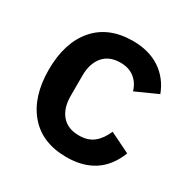

<svg xmlns="http://www.w3.org/2000/svg" viewBox="-130 -653 771 783"><g transform="rotate(30 256.0 -261.0)"><path d="M279.8 12.2Q165.5 12.2 102.8 -61Q40 -134.3 40 -261.2Q40 -388.2 102.8 -461.2Q165.5 -534.2 279.8 -534.2Q356 -534.2 408.2 -499.3Q460.4 -464.4 483.9 -401.9L381.8 -356Q371.6 -391.1 345.7 -411.6Q319.8 -432.1 279.8 -432.1Q227.1 -432.1 199 -398.7Q170.9 -365.2 170.9 -308.1V-212.9Q170.9 -155.8 199 -122.8Q227.1 -89.8 279.8 -89.8Q322.8 -89.8 349.1 -111.3Q375.5 -132.8 392.1 -171.9L487.8 -125Q434.6 12.2 279.8 12.2Z"/></g></svg>

Font: Anuphan SemiBold
Style: Bold
Weight: 600
Designer: Mike Abbink, Paul van der Laan, Pieter van Rosmalen, Mint Tantisuwanna
Foundry: Bold Monday; Cadson Demak
Version: Version 3.002;hotconv 1.0.109;makeotfexe 2.5.65596